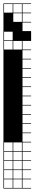

<svg xmlns="http://www.w3.org/2000/svg" viewBox="-20 -827 201 1115"><path d="M57.1 -803.6V-753.6H107.1V-803.6ZM57.1 -700H107.1V-750H57.1ZM3.6 -700H53.6V-750H3.6ZM57.1 -646.4H107.1V-696.4H57.1ZM3.6 -646.4H53.6V-696.4H3.6ZM57.1 -592.9H107.1V-642.9H57.1ZM3.6 -592.9H53.6V-642.9H3.6ZM57.1 -539.3H107.1V-589.3H57.1ZM3.6 -539.3H53.6V-589.3H3.6ZM57.1 50H107.1V0H57.1ZM3.6 50H53.6V0H3.6ZM3.6 103.6H53.6V53.6H3.6ZM57.1 103.6H107.1V53.6H57.1ZM3.6 157.1H53.6V107.1H3.6ZM57.1 157.1H107.1V107.1H57.1ZM3.6 210.7H53.6V160.7H3.6ZM57.1 210.7H107.1V160.7H57.1ZM3.6 264.3H53.6V214.3H3.6ZM57.1 264.3H107.1V214.3H57.1ZM3.6 -803.6V-753.6H53.6V-803.6ZM160.7 -803.6H110.7V-753.6H160.7V-750H110.7V-700H160.7V-696.4H110.7V-646.4H160.7V-642.9H110.7V-592.9H160.7V-589.3H110.7V-539.3H160.7V-535.7H110.7V-485.7H160.7V-482.1H110.7V-432.1H160.7V-428.6H110.7V-378.6H160.7V-375H110.7V-325H160.7V-321.4H110.7V-271.4H160.7V-267.9H110.7V-217.9H160.7V-214.3H110.7V-164.3H160.7V-160.7H110.7V-110.7H160.7V-107.1H110.7V-57.1H160.7V-53.6H110.7V-3.6H160.7V0H110.7V50H160.7V53.6H110.7V103.6H160.7V107.1H110.7V157.1H160.7V160.7H110.7V210.7H160.7V214.3H110.7V264.3H160.7V267.9H0V-807.1H160.7ZM53.6 -696.4H107.1V-642.9H53.6ZM53.6 -642.9H107.1V-589.3H53.6ZM0 -696.4H53.6V-642.9H0ZM107.1 -642.9H160.7V-589.3H107.1ZM0 -750H53.6V-696.4H0Z"/></svg>

Font: Jersey 10 Charted
Style: Regular
Weight: 400
Designer: Sarah Cadigan-Fried
Version: Version 1.000; ttfautohint (v1.8.4.7-5d5b)